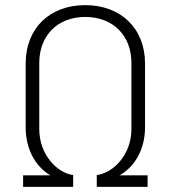

<svg xmlns="http://www.w3.org/2000/svg" viewBox="-20 -728 665 748"><path d="M446 -45C507 -80 545 -148 545 -232V-481C545 -617 451 -708 312 -708C173 -708 80 -617 80 -481V-232C80 -149 116 -81 176 -45H70V0H265V-46C203 -54 133 -125 133 -225V-483C133 -590 205 -662 312 -662C420 -662 492 -590 492 -483V-225C492 -125 421 -54 357 -46V0H555V-45Z"/></svg>

Font: Arthouse Owned Light
Style: Regular
Weight: 300
Designer: Jeremy Tribby
Foundry: Tribby Type
Version: Version 1.000;PS 001.000;hotconv 1.0.88;makeotf.lib2.5.64775